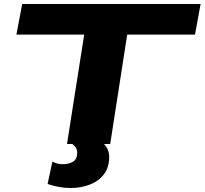

<svg xmlns="http://www.w3.org/2000/svg" viewBox="-20 -720 1023 960"><path d="M218 200 242 88Q265 101 294 101Q324 101 345 88.5Q366 76 366 44Q366 17 341 0H315L401 -547H62L91 -700H983L955 -547H616L531 0H500Q512 12 519 28.5Q526 45 526 64Q526 117 499.5 151.5Q473 186 429 203Q385 220 333 220Q277 220 218 200Z"/></svg>

Font: Georama ExtraExtended
Style: Bold Italic
Weight: 700
Width: 8
Italic angle: -9°
Designer: Jean-Baptiste Levee
Foundry: Production Type
Version: Version 1.000